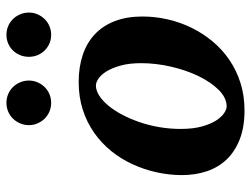

<svg xmlns="http://www.w3.org/2000/svg" viewBox="-111 -652 775 593"><g transform="rotate(-90 276.5 -355.5)"><path d="M377.9 -307.1Q377.9 -343.8 370.6 -370.1Q363.3 -396.5 352.8 -413.6Q342.3 -430.7 330.3 -438.7Q318.4 -446.8 309.1 -446.8Q293.9 -446.8 278.1 -436.8Q262.2 -426.8 247.3 -408.9Q232.4 -391.1 219.2 -366.5Q206.1 -341.8 196 -312.7Q186 -283.7 180.4 -251.2Q174.8 -218.8 174.8 -185.1Q174.8 -146.5 182.4 -119.4Q189.9 -92.3 200.9 -75.4Q211.9 -58.6 223.6 -50.8Q235.4 -43 244.1 -43Q270.5 -43 294.7 -66.9Q318.8 -90.8 337.4 -128.9Q356 -167 366.9 -213.9Q377.9 -260.7 377.9 -307.1ZM522 -303.2Q522 -263.7 513.2 -225.1Q504.4 -186.5 487.3 -151.6Q470.2 -116.7 445.3 -86.7Q420.4 -56.6 388.2 -34.7Q356 -12.7 316.7 -0.2Q277.3 12.2 231.9 12.2Q180.7 12.2 143.1 -2.4Q105.5 -17.1 80.8 -42.7Q56.2 -68.4 44.2 -103.8Q32.2 -139.2 32.2 -181.2Q32.2 -220.2 40.8 -259Q49.3 -297.9 65.7 -333.5Q82 -369.1 106.4 -399.4Q130.9 -429.7 162.8 -452.1Q194.8 -474.6 234.1 -487.3Q273.4 -500 319.8 -500Q365.7 -500 403.1 -487.5Q440.4 -475.1 466.8 -450.4Q493.2 -425.8 507.6 -388.9Q522 -352.1 522 -303.2ZM324.2 -653.8Q324.2 -639.6 318.8 -627.2Q313.5 -614.7 304.2 -605.2Q294.9 -595.7 282.2 -590.3Q269.5 -585 255.4 -585Q241.2 -585 228.5 -590.3Q215.8 -595.7 206.5 -605.2Q197.3 -614.7 191.9 -627.2Q186.5 -639.6 186.5 -653.8Q186.5 -668 191.9 -680.7Q197.3 -693.4 206.5 -702.9Q215.8 -712.4 228.5 -717.8Q241.2 -723.1 255.4 -723.1Q269.5 -723.1 282.2 -717.8Q294.9 -712.4 304.2 -702.9Q313.5 -693.4 318.8 -680.7Q324.2 -668 324.2 -653.8ZM534.2 -653.8Q534.2 -639.6 528.8 -627.2Q523.4 -614.7 514.2 -605.2Q504.9 -595.7 492.2 -590.3Q479.5 -585 465.3 -585Q451.2 -585 438.7 -590.3Q426.3 -595.7 417 -605.2Q407.7 -614.7 402.6 -627.2Q397.5 -639.6 397.5 -653.8Q397.5 -668 402.6 -680.7Q407.7 -693.4 417 -702.9Q426.3 -712.4 438.7 -717.8Q451.2 -723.1 465.3 -723.1Q479.5 -723.1 492.2 -717.8Q504.9 -712.4 514.2 -702.9Q523.4 -693.4 528.8 -680.7Q534.2 -668 534.2 -653.8Z"/></g></svg>

Font: Charis SIL Eur
Style: Bold Italic
Weight: 700
Italic angle: -11°
Foundry: SIL International
Version: Version 5.000